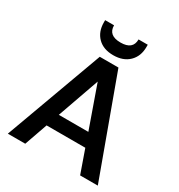

<svg xmlns="http://www.w3.org/2000/svg" viewBox="-209 -1054 1114 1194"><g transform="rotate(30 348.0 -457.0)"><path d="M25 0 281 -700H415L671 0H544L486 -165H208L150 0ZM196 -898V-914H260Q260 -841 348 -841Q436 -841 436 -914H502V-898Q502 -831 460.5 -790.5Q419 -750 348 -750Q277 -750 236.5 -790.5Q196 -831 196 -898ZM347 -560 241 -260H453Z"/></g></svg>

Font: AWOL-DM SemiBold
Style: Regular
Weight: 600
Designer: Colophon Foundry, Jonny Pinhorn, Mikhail Sharanda
Foundry: Colophon Foundry
Version: Version 1.000;Glyphs 3.2.3 (3260)